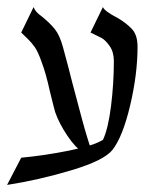

<svg xmlns="http://www.w3.org/2000/svg" viewBox="-20 -476 459 543"><path d="M272 -81 271 -80Q286 -112 294 -176Q302 -240 302 -303Q302 -329 290 -346Q278 -363 266.5 -369Q255 -375 236 -384L271 -456Q276 -444 313 -425Q337 -411 353 -394Q369 -377 369 -344Q369 -266 348 -177.5Q327 -89 298 -52Q274 -22 182 5.5Q90 33 0 47L40 -30Q105 -36 175 -50Q245 -64 272 -81ZM184 -244Q198 -190 213 -135Q228 -80 242 -41L213 -48Q195 -56 171 -91.5Q147 -127 136 -159Q133 -169 121 -218Q110 -268 99 -297Q88 -329 78.5 -342.5Q69 -356 58 -366.5Q47 -377 40 -384L75 -456Q78 -448 83.5 -442Q89 -436 100 -428Q122 -410 135.5 -393Q149 -376 158 -343Q176 -277 184 -244Z"/></svg>

Font: BellefairVN
Style: Regular
Weight: 400
Designer: Nick Shinn, Liron Lavi Turkenic
Foundry: Shinntype
Version: Version 1.003